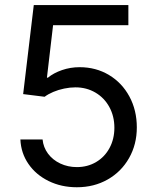

<svg xmlns="http://www.w3.org/2000/svg" viewBox="-20 -748 633 777"><path d="M62.5 -183.6H152.3Q155.3 -151.9 174.3 -126.2Q193.4 -100.6 224.1 -86.2Q254.9 -71.8 291 -71.8Q334.5 -71.8 369.1 -92.3Q403.8 -112.8 423.3 -149.2Q442.9 -185.5 442.9 -231Q442.9 -277.3 422.6 -314.7Q402.3 -352.1 366.2 -373.3Q330.1 -394.5 285.2 -394.5Q263.2 -394.5 239.7 -389.6Q216.3 -384.8 195.6 -376Q174.8 -367.2 160.6 -356.4L73.7 -367.2L116.7 -727.5H499.5V-646H194.8L169.9 -433.6H173.8Q196.8 -452.6 231 -464.4Q265.1 -476.1 302.2 -476.1Q368.2 -476.1 420.9 -444.6Q473.6 -413.1 503.7 -357.4Q533.7 -301.8 533.7 -232.4Q533.7 -163.6 502.2 -108.2Q470.7 -52.7 415.5 -21.5Q360.4 9.8 291 9.8Q228 9.8 176.8 -15.4Q125.5 -40.5 95.2 -84.5Q64.9 -128.4 62.5 -183.6Z"/></svg>

Font: Raveo Variable
Style: Regular
Weight: 400
Designer: Jakub Foglar, Rasmus Andersson (Inter)
Foundry: Jakubfoglar.com
Version: Version 1.000;Glyphs 3.2.3 (3260)